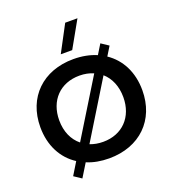

<svg xmlns="http://www.w3.org/2000/svg" viewBox="-178 -1097 1182 1309"><g transform="rotate(-20 412.5 -443.0)"><path d="M413 10C635 10 783 -134 783 -350C783 -481 729 -585 637 -647L677 -712L623 -748L580 -678C531 -699 475 -710 413 -710C191 -710 43 -566 43 -350C43 -217 99 -111 194 -50L139 40L193 76L252 -20C299 0 353 10 413 10ZM413 -110C378 -110 346 -116 318 -127L569 -536C617 -494 645 -429 645 -350C645 -206 552 -110 413 -110ZM344 -770H427L535 -962H446ZM180 -350C180 -494 273 -590 413 -590C450 -590 484 -583 514 -570L262 -160C210 -202 180 -268 180 -350Z"/></g></svg>

Font: Gully SemiBold
Style: Regular
Weight: 600
Designer: jaikishan Patel
Foundry: MagicType
Version: Version 1.000;Glyphs 3.2 (3242)